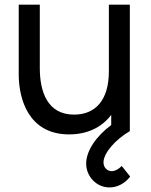

<svg xmlns="http://www.w3.org/2000/svg" viewBox="-20 -560 644 820"><path d="M500 149C486.5 162.5 471 171 457 171C438 171 422 155.5 422 133.5C422 93.5 473.5 35.5 534.5 0V-540H445V-255.5C445 -130.5 386 -70.5 296.5 -70.5C182.5 -70.5 150 -168 150 -269.5V-540H60V-241.5C60 -139 101 14 275 14C353 14 415 -16 455 -69.5V-26C393 20 348 82.5 348 139C348 192.5 391 240.5 447.5 240.5C480 240.5 513 224.5 536 194Z"/></svg>

Font: Hauora Medium
Style: Regular
Weight: 500
Designer: Wayne Shih
Foundry: WCYS
Version: Version 1.001;hotconv 1.0.109;makeotfexe 2.5.65596